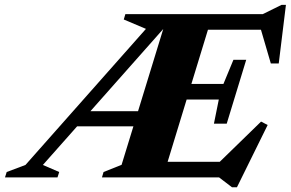

<svg xmlns="http://www.w3.org/2000/svg" viewBox="-100 -728 1193 788"><path d="M76 -51 143 -22 136 0H-79.5L-72.5 -22L4.5 -51L499 -609.5L408 -648L414.5 -670H978.5L1055.5 -708H1073.5L1044 -467.5H1011.5L971 -606H753.5L685.5 -383.5H817L858 -482.5H910.5L830.5 -220.5H778L798 -319.5H666L588 -64H802L971.5 -229L998.5 -215L872.5 40.5H852L799 0H318.5L325 -22L399 -51.5L447.5 -209.5H216.5ZM271 -271.5H466.5L570 -609Z"/></svg>

Font: Newsreader 16pt ExtraBold
Style: Italic
Weight: 800
Italic angle: -17°
Designer: Hugues Gentile
Foundry: Production Type
Version: Version 1.003; ttfautohint (v1.8.3)